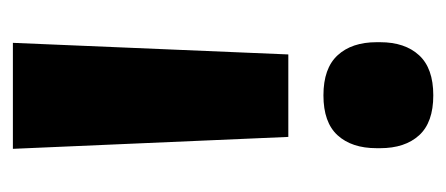

<svg xmlns="http://www.w3.org/2000/svg" viewBox="-217 -462 692 298"><g transform="rotate(-90 129.0 -313.0)"><path d="M193.5 -211.5H65.5L47 -639H211.5ZM130 13.5Q88 13.5 68 -8.5Q48 -30.5 48 -69V-74.5Q48 -113 68 -135Q88 -157 130 -157Q172 -157 192.2 -135Q212.5 -113 212.5 -74.5V-69Q212.5 -30.5 192.2 -8.5Q172 13.5 130 13.5Z"/></g></svg>

Font: Anek Gurmukhi
Style: Bold
Weight: 700
Designer: Sarang Kulkarni (Gurmukhi), Yesha Goshar (Latin)
Foundry: Ek Type
Version: Version 1.003